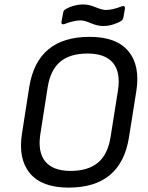

<svg xmlns="http://www.w3.org/2000/svg" viewBox="-20 -833 669 865"><path d="M444.8 -715.8Q419.4 -715.8 389.4 -728.5Q359.4 -741.2 342.8 -741.2Q313 -741.2 269 -724.1Q263.2 -722.2 259.5 -725.1Q255.9 -728 256.8 -733.9L264.2 -773.9Q265.6 -784.2 272 -789.1Q283.7 -797.9 307.4 -805.4Q331.1 -813 355 -813Q380.4 -813 410.4 -800.5Q440.4 -788.1 457 -788.1Q486.8 -788.1 530.8 -805.2Q536.6 -807.1 540.3 -804Q543.9 -800.8 543 -794.9L536.1 -754.9Q534.7 -745.6 527.8 -740.2Q516.1 -731.4 492.4 -723.6Q468.8 -715.8 444.8 -715.8ZM289.1 12.2Q168 12.2 114.5 -52.7Q61 -117.7 79.1 -231.9L111.8 -440.9Q147.9 -667 383.8 -667Q504.9 -667 558.6 -602.1Q612.3 -537.1 594.2 -422.9L561 -213.9Q524.9 12.2 289.1 12.2ZM297.9 -63Q376 -63 420.7 -99.6Q465.3 -136.2 478 -214.8L511.2 -423.8Q524.4 -506.8 489.3 -549.3Q454.1 -591.8 375 -591.8Q295.9 -591.8 251.7 -555.2Q207.5 -518.6 194.8 -439.9L162.1 -231Q148.9 -147.9 184.1 -105.5Q219.2 -63 297.9 -63Z"/></svg>

Font: Sofia Sans
Style: Italic
Weight: 400
Italic angle: -9°
Designer: Botio Nikoltchev, Ani Petrova
Foundry: lettersoup
Version: Version 4.100